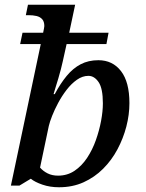

<svg xmlns="http://www.w3.org/2000/svg" viewBox="-20 -780 614 810"><path d="M229 10Q191 10 159 -1Q127 -12 110 -26L62 3H26L152 -594H65L75 -642H162Q164 -652 165.5 -659.5Q167 -667 167 -670Q167 -689 158 -699Q149 -709 134 -712.5Q119 -716 100 -716H89L98 -760H297L272 -642H438L429 -594H261L245 -522Q242 -508 237 -488.5Q232 -469 226 -449Q220 -429 214.5 -411.5Q209 -394 206 -383H211Q235 -428 261.5 -460Q288 -492 320.5 -509Q353 -526 395 -526Q455 -526 490.5 -480Q526 -434 526 -345Q526 -296 513 -246Q500 -196 475.5 -150Q451 -104 415 -68Q379 -32 332.5 -11Q286 10 229 10ZM225 -39Q264 -39 294.5 -59.5Q325 -80 347.5 -114Q370 -148 384.5 -189Q399 -230 406.5 -270.5Q414 -311 414 -344Q414 -407 396 -433.5Q378 -460 353 -460Q328 -460 304.5 -443.5Q281 -427 261 -401Q241 -375 225.5 -346Q210 -317 200 -291.5Q190 -266 186 -249L149 -73Q162 -58 181 -48.5Q200 -39 225 -39Z"/></svg>

Font: ET Text
Style: Italic
Weight: 470
Italic angle: -12°
Designer: Monotype Design Team
Foundry: Monotype Imaging Inc.
Version: Version 2.009